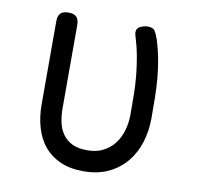

<svg xmlns="http://www.w3.org/2000/svg" viewBox="-68 -631 736 712"><g transform="rotate(10 300.0 -275.0)"><path d="M95 -520Q95 -541 104.5 -550.5Q114 -560 134 -560Q155 -560 164.5 -550.5Q174 -541 174 -520V-207Q174 -176 180 -151Q186 -126 200 -107.5Q214 -89 236 -79Q258 -69 290 -69Q326 -69 351.5 -82.5Q377 -96 393.5 -118Q410 -140 418 -168.5Q426 -197 426 -227Q426 -268 425.5 -304Q425 -340 421.5 -375Q418 -410 411.5 -445.5Q405 -481 393 -520Q392 -523 391.5 -526Q391 -529 391 -531Q391 -547 405.5 -553.5Q420 -560 433 -560Q453 -560 460 -549Q467 -538 473 -520Q485 -482 491.5 -446.5Q498 -411 501 -375.5Q504 -340 504.5 -303.5Q505 -267 505 -227Q505 -179 491.5 -136Q478 -93 451 -60.5Q424 -28 384 -9Q344 10 290 10Q240 10 203.5 -6Q167 -22 143 -50.5Q119 -79 107 -119.5Q95 -160 95 -207Z"/></g></svg>

Font: Maple Mono Light
Style: Regular
Weight: 300
Monospace: yes
Designer: subframe7536
Version: Version 7.000